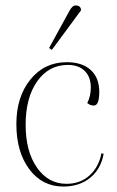

<svg xmlns="http://www.w3.org/2000/svg" viewBox="-20 -672 430 704"><path d="M170 -489 160 -496 234 -631Q245 -652 257 -652Q277 -652 277 -634ZM212 12Q135 12 87.5 -51.5Q40 -115 40 -217Q40 -317 91.5 -380.5Q143 -444 225 -444Q281 -444 312.5 -415.5Q344 -387 344 -335Q344 -285 324 -285Q311 -285 300 -294Q313 -320 313 -351Q313 -390 290.5 -412Q268 -434 229 -434Q159 -434 116.5 -374Q74 -314 74 -214Q74 -117 115.5 -57.5Q157 2 224 2Q274 2 308 -28.5Q342 -59 352 -110L360 -108Q350 -52 310.5 -20Q271 12 212 12Z"/></svg>

Font: Arapey Thin-Display
Style: Regular
Weight: 100
Designer: Eduardo Rodriguez Tunni
Foundry: Eduardo Rodriguez Tunni
Version: Version 4.000